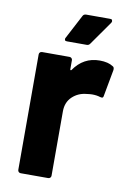

<svg xmlns="http://www.w3.org/2000/svg" viewBox="-81 -751 545 802"><g transform="rotate(10 191.5 -350.0)"><path d="M308 -521Q344 -521 365 -507Q371 -504 371 -496Q371 -494 371 -492L350 -378Q349 -370 343 -370Q340 -370 336 -371Q321 -376 301 -376Q293 -376 279 -374Q243 -371 218 -347.5Q193 -324 193 -285V-12Q193 -7 189.5 -3.5Q186 0 181 0H64Q59 0 55.5 -3.5Q52 -7 52 -12V-502Q52 -507 55.5 -510.5Q59 -514 64 -514H181Q186 -514 189.5 -510.5Q193 -507 193 -502V-464Q193 -461 194.5 -460.5Q196 -460 196 -460Q197 -460 198 -461Q239 -521 308 -521ZM159 -576Q152 -576 150.5 -579Q149 -582 149 -584Q149 -586 151 -590L204 -691Q208 -700 219 -700H320Q327 -700 328.5 -697Q330 -694 330 -692Q330 -689 328 -685L257 -584Q252 -576 243 -576Z"/></g></svg>

Font: LinhAnh
Style: Bold
Weight: 700
Designer: Jeremy Tribby
Foundry: Tribby Type
Version: Version 1.408